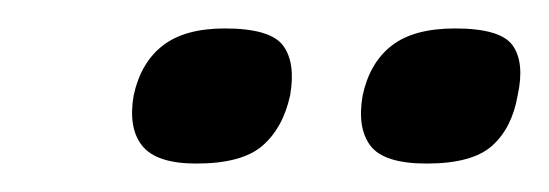

<svg xmlns="http://www.w3.org/2000/svg" viewBox="-20 -641 386 135"><path d="M184 -574Q179 -551 164.5 -538.5Q150 -526 118 -526Q90 -526 80 -538.5Q70 -551 74 -574Q79 -597 94.5 -609Q110 -621 138 -621Q170 -621 179 -609Q188 -597 184 -574ZM344 -574Q340 -551 326 -538.5Q312 -526 280 -526Q250 -526 240.5 -538.5Q231 -551 235 -574Q240 -597 255.5 -609Q271 -621 300 -621Q332 -621 340.5 -609Q349 -597 344 -574Z"/></svg>

Font: Glory
Style: Bold Italic
Weight: 700
Italic angle: -12°
Version: Version 1.011